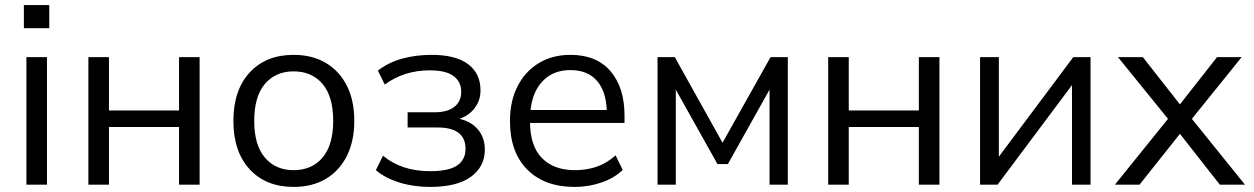

<svg xmlns="http://www.w3.org/2000/svg" viewBox="-20 -727 4938 756"><path d="M74 0ZM74 -616V-707H174V-616ZM84 0V-502H165V0Z M328 0V-502H409V-292H685V-502H766V0H685V-227H409V0Z M899 0ZM1136 9Q1027 9 963 -60.5Q899 -130 899 -251Q899 -372 963 -441.5Q1027 -511 1136 -511Q1209 -511 1262.5 -479.5Q1316 -448 1345.5 -390Q1375 -332 1375 -251Q1375 -171 1345.5 -112.5Q1316 -54 1262.5 -22.5Q1209 9 1136 9ZM1136 -57Q1208 -57 1250 -106.5Q1292 -156 1292 -251Q1292 -347 1250 -396.5Q1208 -446 1136 -446Q1065 -446 1023 -396.5Q981 -347 981 -251Q981 -156 1023 -106.5Q1065 -57 1136 -57Z M1673 9Q1608 9 1552 -8.5Q1496 -26 1460 -57L1488 -114Q1561 -53 1673 -53Q1747 -53 1780 -75.5Q1813 -98 1813 -141Q1813 -225 1703 -225H1585V-285H1693Q1741 -285 1768.5 -306Q1796 -327 1796 -366Q1796 -405 1766 -427.5Q1736 -450 1672 -450Q1571 -450 1495 -394L1468 -449Q1509 -481 1563 -496Q1617 -511 1680 -511Q1774 -511 1823 -474.5Q1872 -438 1872 -371Q1872 -332 1849.5 -302Q1827 -272 1789 -259Q1835 -249 1862 -217Q1889 -185 1889 -138Q1889 -71 1834.5 -31Q1780 9 1673 9Z M1988 0ZM2242 9Q2124 9 2056 -59.5Q1988 -128 1988 -250Q1988 -329 2018 -387.5Q2048 -446 2101.5 -478.5Q2155 -511 2226 -511Q2329 -511 2384 -446.5Q2439 -382 2439 -273V-243H2067Q2068 -151 2114.5 -104Q2161 -57 2244 -57Q2289 -57 2328 -70Q2367 -83 2404 -115L2432 -58Q2399 -26 2348.5 -8.5Q2298 9 2242 9ZM2226 -451Q2159 -451 2118 -409Q2077 -367 2069 -294H2369Q2366 -369 2329.5 -410Q2293 -451 2226 -451Z M2569 0V-502H2637L2825 -165L3014 -502H3082V0H3010V-374L2846 -81H2805L2641 -374V0Z M3241 0V-502H3322V-292H3598V-502H3679V0H3598V-227H3322V0Z M3839 0V-502H3913V-110L4206 -502H4274V0H4201V-392L3908 0Z M4370 0ZM4370 0 4579 -259 4382 -502H4480L4626 -316L4772 -502H4869L4673 -259L4882 0H4783L4626 -200L4467 0Z"/></svg>

Font: Winston
Style: Regular
Weight: 400
Designer: Original fonts by Vernon Adams / Changes by Cristiano Sobral
Foundry: Original fonts by Vernon Adams / Changes by Cristiano Sobral
Version: Version 2.503;July 17, 2020;FontCreator 13.0.0.2655 64-bit